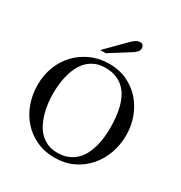

<svg xmlns="http://www.w3.org/2000/svg" viewBox="-162 -791 869 921"><g transform="rotate(30 272.0 -331.0)"><path d="M515.1 -252Q515.1 -198.7 497.6 -150.9Q480 -103 448 -66.7Q416 -30.3 370.8 -9Q325.7 12.2 270 12.2Q214.4 12.2 169.2 -8.8Q124 -29.8 92 -65.7Q60.1 -101.6 43 -149.4Q25.9 -197.3 25.9 -251Q25.9 -305.2 44.2 -352.3Q62.5 -399.4 95.7 -434.3Q128.9 -469.2 174.8 -489.5Q220.7 -509.8 275.9 -509.8Q330.1 -509.8 374 -489Q418 -468.3 449.5 -432.9Q481 -397.5 498 -350.6Q515.1 -303.7 515.1 -252ZM431.2 -247.1Q431.2 -274.4 428.5 -302.7Q425.8 -331.1 418.9 -357.4Q412.1 -383.8 400.4 -406.7Q388.7 -429.7 370.6 -446.8Q352.5 -463.9 327.1 -473.9Q301.8 -483.9 268.1 -483.9Q236.8 -483.9 213.1 -473.9Q189.5 -463.9 171.9 -446.8Q154.3 -429.7 142.6 -406.7Q130.9 -383.8 123.8 -358.2Q116.7 -332.5 113.8 -305.4Q110.8 -278.3 110.8 -252.9Q110.8 -228 113.8 -200.7Q116.7 -173.3 124 -147Q131.3 -120.6 143.1 -96.7Q154.8 -72.8 172.4 -54.7Q189.9 -36.6 213.9 -25.9Q237.8 -15.1 269 -15.1Q301.8 -15.1 326.4 -24.9Q351.1 -34.7 369.1 -51.5Q387.2 -68.4 399.2 -91.1Q411.1 -113.8 418.2 -139.4Q425.3 -165 428.2 -192.6Q431.2 -220.2 431.2 -247.1ZM371.6 -651.9Q371.6 -639.2 362.8 -630.1Q354 -621.1 341.8 -613.3L232.9 -544.9H202.6L306.6 -649.9Q315.9 -659.2 327.1 -666.5Q338.4 -673.8 352.1 -673.8Q361.3 -673.8 366.5 -667Q371.6 -660.2 371.6 -651.9Z"/></g></svg>

Font: Scheherazade Rohingya
Style: Regular
Weight: 400
Designer: SIL International
Foundry: SIL International
Version: Version 2.000 (build 440/429)